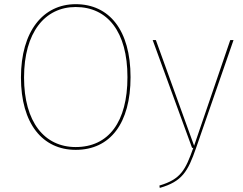

<svg xmlns="http://www.w3.org/2000/svg" viewBox="-20 -711 1168 923"><path d="M343.9 -690.9C187.1 -690.9 80.7 -560.4 80.7 -338.4C80.7 -116.9 184.4 9.4 343.9 9.4C510.4 9.4 607.6 -119.1 607.6 -340C607.6 -566.4 504.9 -690.9 343.9 -690.9ZM343.9 -677.3C496.6 -677.3 592.7 -558.9 592.7 -340C592.7 -125 502.1 -4.1 343.9 -4.1C193.6 -4.1 95.6 -124.4 95.6 -338.4C95.6 -554.6 195.4 -677.3 343.9 -677.3ZM1102.6 -518.3H1086.9L913.1 -10.3L729.3 -518.3H714L903.4 0H909.3C871.1 106.9 849.1 150.6 746.3 181L748 192.4C855.4 161.6 883 114.1 922.4 0.9Z"/></svg>

Font: Fira Sans Hair
Style: Regular
Weight: 100
Designer: bBox Type GmbH & Carrois Corporate GbR & Edenspiekermann AG
Foundry: bBox Type GmbH & Carrois Corporate GbR & Edenspiekermann AG
Version: Version 4.300;PS 004.300;hotconv 1.0.88;makeotf.lib2.5.64775